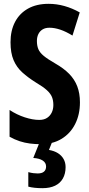

<svg xmlns="http://www.w3.org/2000/svg" viewBox="-20 -744 466 1004"><path d="M398 -209Q398 -145 373 -95.5Q348 -46 302 -18Q256 10 193 10Q164 10 136.5 6.5Q109 3 83 -5.5Q57 -14 30 -29V-169Q68 -144 109.5 -130.5Q151 -117 185 -117Q210 -117 226 -127.5Q242 -138 250.5 -155.5Q259 -173 259 -195Q259 -218 252 -236Q245 -254 225.5 -272Q206 -290 167 -313Q127 -338 97 -365Q67 -392 51 -429.5Q35 -467 35 -523Q35 -584 58.5 -629Q82 -674 126.5 -699Q171 -724 234 -724Q276 -724 317 -712.5Q358 -701 397 -679L359 -558Q325 -579 295 -589Q265 -599 239 -599Q217 -599 202.5 -590Q188 -581 180.5 -565.5Q173 -550 173 -530Q173 -505 180.5 -487Q188 -469 208.5 -452Q229 -435 269 -412Q313 -387 341.5 -358Q370 -329 384 -292.5Q398 -256 398 -209ZM323 130Q323 164 309 189Q295 214 268 227Q241 240 202 240Q180 240 161.5 238Q143 236 128 232V156Q142 160 154.5 161.5Q167 163 177 163Q199 163 210 153.5Q221 144 221 127Q221 107 203.5 95.5Q186 84 154 82L187 0H252L236 40Q264 45 283 57Q302 69 312.5 87.5Q323 106 323 130Z"/></svg>

Font: Noto Sans Display ExtraCondensed
Style: Bold
Weight: 700
Width: 2
Designer: Monotype Design Team
Foundry: Monotype Imaging Inc.
Version: Version 2.003